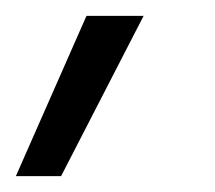

<svg xmlns="http://www.w3.org/2000/svg" viewBox="-37 -106 271 242"><path d="M72 -86H144L40 116H-17Z"/></svg>

Font: Oak Sans Light Italic
Style: Regular
Weight: 400
Italic angle: -9.5°
Foundry: Erik Kennedy, Walven
Version: Version 1.000;Glyphs 3.1.2 (3151)